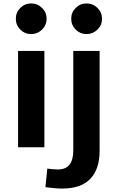

<svg xmlns="http://www.w3.org/2000/svg" viewBox="-20 -856 683 1116"><path d="M72 0ZM72 -747Q72 -784 98 -810Q124 -836 161 -836Q198 -836 224.5 -810Q251 -784 251 -747Q251 -710 224.5 -684Q198 -658 161 -658Q124 -658 98 -684Q72 -710 72 -747ZM85 -560H238V0H85ZM394 -747Q394 -784 420 -810Q446 -836 483 -836Q520 -836 546.5 -810Q573 -784 573 -747Q573 -710 546.5 -684Q520 -658 483 -658Q446 -658 420 -684Q394 -710 394 -747ZM244 232 255 124Q292 129 317 129Q406 129 406 19V-560H559V21Q559 127 505 183.5Q451 240 341 240Q302 240 244 232Z"/></svg>

Font: Martel Sans ExtraBold
Style: Regular
Weight: 800
Designer: Dan Reynolds and Mathieu Réguer
Foundry: Dan Reynolds and Mathieu Réguer
Version: Version 1.002; ttfautohint (v1.1) -l 5 -r 5 -G 72 -x 0 -D la